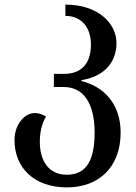

<svg xmlns="http://www.w3.org/2000/svg" viewBox="-20 -562 592 834"><path d="M271 252C410 252 504 163 504 14C504 -116 426 -187 334 -210V-214C426 -228 486 -286 486 -375C486 -459 408 -542 264 -542V-493C336 -493 375 -440 375 -369C375 -290 338 -241 257 -241H214V-184H257C343 -184 391 -113 391 14C391 133 356 197 270 197C187 197 153 130 153 55C153 10 162 -25 180 -56C163 -66 147 -71 132 -71C83 -71 43 -17 43 46C43 168 129 252 271 252Z"/></svg>

Font: Noto Serif Georgian Medium
Style: Regular
Weight: 500
Designer: Monotype Design Team, Akaki Razmadze
Foundry: Google LLC
Version: Version 2.003